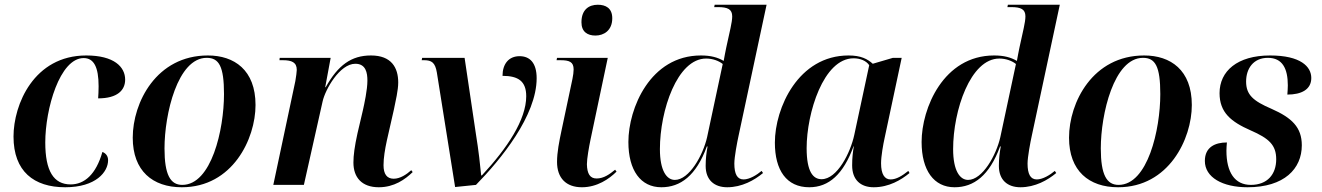

<svg xmlns="http://www.w3.org/2000/svg" viewBox="-20 -780 5578 810"><path d="M255 10C385 10 436 -55 436 -104C436 -123 425 -134 412 -139C385 -44 336 -2 278 -2C206 -2 171 -59 171 -179C171 -320 232 -535 333 -535C376 -535 396 -497 396 -416C396 -396 395 -379 394 -365C476 -365 508 -400 508 -444C508 -498 461 -546 344 -546C123 -546 37 -339 37 -204C37 -57 123 10 255 10Z M747 10C961 10 1058 -194 1058 -337C1058 -485 968 -546 857 -546C640 -546 540 -348 540 -199C540 -59 624 10 747 10ZM749 0C699 0 674 -42 674 -154C674 -298 729 -536 852 -536C904 -536 925 -500 925 -383C925 -233 872 0 749 0Z M1578 10C1643 10 1689 -23 1721 -54L1715 -62C1695 -44 1668 -26 1641 -26C1612 -26 1598 -46 1598 -83C1598 -114 1604 -150 1612 -187L1642 -319C1649 -354 1660 -399 1660 -432C1660 -495 1631 -546 1545 -546C1462 -546 1406 -505 1354 -412H1352L1375 -536H1160L1159 -526H1173C1211 -526 1232 -517 1232 -485C1232 -477 1229 -456 1226 -438L1133 0H1262L1341 -352C1352 -402 1413 -511 1479 -511C1524 -511 1530 -472 1530 -440C1530 -401 1517 -342 1511 -315L1488 -217C1476 -162 1471 -125 1471 -94C1471 -31 1507 10 1578 10Z M1823 -474 1900 9 1988 0C2093 -107 2244 -292 2244 -450C2244 -515 2215 -543 2172 -543C2126 -543 2100 -510 2100 -460C2167 -460 2200 -437 2200 -374C2200 -275 2120 -155 2013 -40H2010C2006 -81 1999 -146 1988 -213L1940 -536H1761L1759 -526H1769C1801 -526 1816 -516 1823 -474Z M2492 -630C2527 -630 2563 -651 2563 -703C2563 -746 2535 -760 2502 -760C2464 -760 2433 -739 2433 -686C2433 -646 2458 -630 2492 -630ZM2435 10C2499 10 2550 -25 2581 -56L2575 -64C2552 -45 2527 -27 2497 -27C2469 -27 2457 -47 2456 -87C2456 -111 2465 -161 2471 -190L2544 -536H2330L2328 -526H2344C2382 -526 2400 -519 2400 -487C2400 -476 2398 -462 2395 -447L2349 -230C2339 -183 2330 -137 2330 -97C2330 -29 2368 10 2435 10Z M2770 10C2851 10 2917 -39 2962 -162H2965C2960 -135 2957 -110 2957 -80C2957 -21 2993 10 3048 10C3110 10 3163 -20 3199 -50L3193 -59C3173 -42 3142 -23 3117 -23C3090 -23 3078 -46 3078 -90C3078 -118 3090 -181 3096 -208L3214 -760H2995L2993 -750H3009C3050 -750 3069 -741 3069 -711C3069 -698 3066 -681 3062 -662L3044 -580C3041 -565 3036 -541 3033 -523C3008 -538 2978 -546 2937 -546C2723 -546 2631 -323 2631 -181C2631 -61 2683 10 2770 10ZM2827 -21C2793 -21 2764 -59 2764 -151C2764 -314 2837 -533 2959 -533C2987 -533 3013 -523 3029 -510L2963 -201C2946 -126 2888 -21 2827 -21Z M3394 10C3477 10 3538 -45 3581 -163H3582C3578 -137 3575 -116 3575 -82C3575 -21 3611 10 3666 10C3730 10 3782 -21 3817 -50L3812 -59C3787 -39 3762 -23 3737 -23C3712 -23 3697 -45 3697 -91C3697 -121 3706 -171 3712 -198L3784 -536H3747L3662 -511C3640 -531 3612 -546 3560 -546C3348 -546 3249 -325 3249 -178C3249 -62 3298 10 3394 10ZM3446 -24C3411 -24 3383 -54 3383 -155C3383 -303 3454 -534 3581 -534C3609 -534 3634 -524 3647 -505L3584 -211C3568 -136 3512 -24 3446 -24Z M4007 10C4088 10 4154 -39 4199 -162H4202C4197 -135 4194 -110 4194 -80C4194 -21 4230 10 4285 10C4347 10 4400 -20 4436 -50L4430 -59C4410 -42 4379 -23 4354 -23C4327 -23 4315 -46 4315 -90C4315 -118 4327 -181 4333 -208L4451 -760H4232L4230 -750H4246C4287 -750 4306 -741 4306 -711C4306 -698 4303 -681 4299 -662L4281 -580C4278 -565 4273 -541 4270 -523C4245 -538 4215 -546 4174 -546C3960 -546 3868 -323 3868 -181C3868 -61 3920 10 4007 10ZM4064 -21C4030 -21 4001 -59 4001 -151C4001 -314 4074 -533 4196 -533C4224 -533 4250 -523 4266 -510L4200 -201C4183 -126 4125 -21 4064 -21Z M4697 10C4911 10 5008 -194 5008 -337C5008 -485 4918 -546 4807 -546C4590 -546 4490 -348 4490 -199C4490 -59 4574 10 4697 10ZM4699 0C4649 0 4624 -42 4624 -154C4624 -298 4679 -536 4802 -536C4854 -536 4875 -500 4875 -383C4875 -233 4822 0 4699 0Z M5243 10C5398 10 5472 -68 5472 -167C5472 -243 5430 -283 5344 -321C5267 -354 5237 -380 5237 -436C5237 -490 5267 -536 5329 -536C5390 -536 5413 -491 5413 -420C5413 -408 5412 -395 5411 -381C5470 -381 5512 -402 5512 -451C5512 -499 5467 -546 5338 -546C5200 -546 5125 -480 5125 -387C5125 -305 5174 -266 5256 -230C5334 -196 5364 -168 5364 -108C5364 -45 5327 0 5257 0C5189 0 5154 -53 5154 -144C5154 -155 5155 -167 5156 -179C5107 -179 5063 -160 5063 -101C5063 -32 5137 10 5243 10Z"/></svg>

Font: Noto Serif Display SemiBold
Style: Italic
Weight: 600
Italic angle: -12°
Designer: Monotype Design Team
Foundry: Monotype Imaging Inc.
Version: Version 2.009